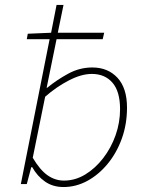

<svg xmlns="http://www.w3.org/2000/svg" viewBox="-20 -742 582 774"><path d="M236 12Q193 12 161.5 -10Q130 -32 110 -68H106L88 0H64L180 -584H88L92 -606L186 -610L208 -722H236L213 -610H400L394 -584H208L188 -486L168 -388H170Q209 -420 255 -445Q301 -470 352 -470Q415 -470 453.5 -428.5Q492 -387 492 -308Q492 -241 471 -183Q450 -125 413.5 -81Q377 -37 331.5 -12.5Q286 12 236 12ZM238 -14Q283 -14 323.5 -38.5Q364 -63 396 -104.5Q428 -146 446 -197Q464 -248 464 -302Q464 -373 433.5 -408.5Q403 -444 350 -444Q308 -444 257 -417.5Q206 -391 162 -352L112 -106Q141 -57 171.5 -35.5Q202 -14 238 -14Z"/></svg>

Font: Source Sans 3 ExtraLight ExtraLight
Style: Italic
Weight: 250
Italic angle: -11°
Version: Version 3.052;hotconv 1.1.0;makeotfexe 2.6.0